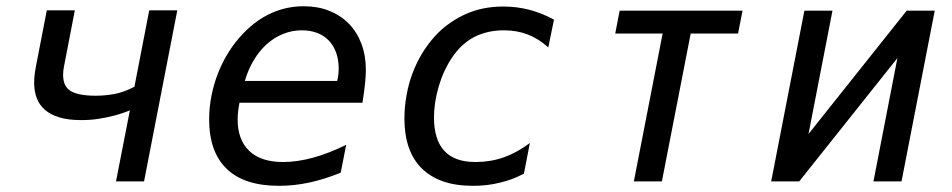

<svg xmlns="http://www.w3.org/2000/svg" viewBox="-20 -581 3050 615"><path d="M396 -227.5Q392.1 -226.1 378.7 -220.9Q365.2 -215.8 344.7 -210.4Q324.2 -205.1 297.6 -200.7Q271 -196.3 240.2 -196.3Q198.7 -196.3 169.9 -205.1Q141.1 -213.9 123.3 -229.7Q105.5 -245.6 97.4 -267.6Q89.4 -289.6 89.4 -315.9Q89.4 -339.8 95.2 -368.7L129.9 -547.9H219.7L185.1 -368.7Q182.1 -354 182.1 -341.3Q182.1 -303.2 207.5 -288.8Q232.9 -274.4 286.6 -274.4Q315.9 -274.4 345.9 -279.8Q376 -285.2 410.6 -303.2L458 -547.9H547.9L441.4 0H351.6Z M873.5 14.2Q762.7 14.2 706.3 -40Q649.9 -94.2 649.9 -198.7Q649.9 -236.8 657.5 -274.9Q665 -313 679.2 -348.6Q693.4 -384.3 713.9 -416.5Q734.4 -448.7 760.3 -475.1Q801.3 -517.6 849.9 -539.3Q898.4 -561 953.1 -561Q998 -561 1034.7 -546.4Q1071.3 -531.7 1097.4 -505.1Q1123.5 -478.5 1137.7 -440.7Q1151.9 -402.8 1151.9 -356.9Q1151.9 -339.4 1149.4 -314.7Q1147 -290 1141.1 -252H747.1Q744.1 -236.3 742.7 -223.6Q741.2 -210.9 741.2 -198.2Q741.2 -133.3 778.3 -97.7Q815.4 -62 887.2 -62Q931.2 -62 981.9 -75.7Q1032.7 -89.4 1088.9 -117.2L1071.3 -27.8Q1019.5 -6.8 970.9 3.7Q922.4 14.2 873.5 14.2ZM1060.1 -321.8Q1063 -335 1064 -343.8Q1064.9 -352.5 1064.9 -360.8Q1064.9 -389.6 1056.6 -412.6Q1048.3 -435.5 1033 -451.4Q1017.6 -467.3 995.8 -475.6Q974.1 -483.9 947.3 -483.9Q915.5 -483.9 887 -472.4Q858.4 -460.9 834.7 -439.7Q811 -418.5 793 -388.4Q774.9 -358.4 764.2 -321.8Z M1495.6 14.2Q1439.5 14.2 1398.9 -0.2Q1358.4 -14.6 1331.5 -41Q1303.2 -68.8 1289.3 -109.1Q1275.4 -149.4 1275.4 -201.2Q1275.4 -237.8 1282 -275.1Q1288.6 -312.5 1301.3 -346.2Q1314 -379.9 1332 -409.7Q1350.1 -439.5 1372.1 -463.9Q1395.5 -489.7 1422.1 -507.8Q1448.7 -525.9 1472.2 -536.1Q1525.9 -560.1 1591.8 -560.1Q1634.8 -560.1 1675.3 -549.8Q1693.8 -544.9 1714.4 -536.9Q1734.9 -528.8 1754.4 -518.1L1736.3 -429.2Q1704.6 -457.5 1669.9 -470.7Q1635.3 -483.9 1594.7 -483.9Q1540.5 -483.9 1499 -462.4Q1478.5 -451.7 1460.7 -435.3Q1442.9 -418.9 1428.2 -397Q1415.5 -378.4 1404.5 -355.2Q1393.6 -332 1385.7 -305.7Q1370.1 -252.9 1370.1 -204.1Q1370.1 -170.4 1378.2 -143.3Q1386.2 -116.2 1403.3 -97.7Q1418.9 -80.6 1443.6 -71.3Q1468.3 -62 1504.4 -62Q1526.4 -62 1549.1 -65.7Q1571.8 -69.3 1593.8 -77.1Q1616.7 -85.4 1637.7 -97.2Q1658.7 -108.9 1677.2 -123L1658.2 -24.9Q1637.2 -13.7 1618.9 -7.1Q1600.6 -0.5 1582 3.9Q1560.5 9.3 1539.8 11.7Q1519 14.2 1495.6 14.2Z M2102.5 -473.6H1950.7L1964.8 -546.9H2358.4L2344.2 -473.6H2192.4L2100.1 0H2010.3Z M2556.6 -546.9H2646.5L2569.8 -151.9L2884.3 -546.9H2974.1L2867.7 0H2777.8L2854.5 -395L2540 0H2450.2Z"/></svg>

Font: Hack
Style: Italic
Weight: 400
Italic angle: -11°
Monospace: yes
Designer: Christopher Simpkins
Foundry: Christopher Simpkins
Version: Version 2.019; ttfautohint (v1.4.1) -l 4 -r 80 -G 350 -x 0 -